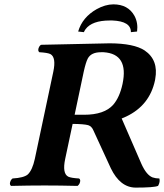

<svg xmlns="http://www.w3.org/2000/svg" viewBox="-20 -853 756 883"><path d="M543.5 -466.8Q572.8 -605.5 456.5 -612.8Q450.2 -613.3 444.3 -612.8Q399.4 -612.8 383.8 -584Q374.5 -565.9 365.2 -523.9L323.2 -325.2H366.2Q460.4 -325.2 501 -371.6Q530.3 -405.8 543.5 -466.8ZM484.9 -653.8Q595.7 -653.3 645 -621.1Q710 -577.1 693.8 -489.3Q693.4 -485.8 692.9 -483.9Q668.5 -368.2 560.1 -316.9Q549.3 -312 539.6 -308.1L630.9 -98.1Q653.8 -47.9 681.6 -37.1Q695.8 -32.2 712.9 -32.2Q717.3 -17.6 708 0Q707 1.5 706.5 2Q688 9.8 603 9.8Q532.2 8.8 489.7 -79.1L409.7 -252.9Q401.9 -272 385.7 -277.3Q366.2 -282.7 314 -283.2L279.8 -122.1Q265.6 -55.2 293.9 -40.5Q307.6 -34.2 343.8 -32.2Q353.5 -25.4 345.2 -7.8Q341.3 -1 336.4 2Q256.8 0 185.1 0Q111.3 0 30.8 2Q21 -4.9 29.3 -22.5Q33.2 -29.3 37.6 -32.2Q89.8 -35.2 107.9 -50.8Q128.9 -70.8 140.1 -122.1L225.1 -522.9Q239.3 -589.8 211.4 -604.5Q197.8 -610.8 161.1 -612.8Q151.4 -619.6 159.7 -637.2Q163.6 -644 168.5 -647Q188.5 -647 326.7 -650.4Q464.4 -653.8 484.9 -653.8ZM339.4 -708Q358.9 -773.9 424.8 -811Q463.4 -832.5 501 -833Q569.3 -833 598.6 -779.8Q615.7 -747.6 610.4 -708L582 -705.1Q582.5 -755.4 496.6 -758.8Q490.7 -758.8 485.4 -758.8Q403.3 -758.8 373.5 -718.8Q368.7 -711.9 365.7 -705.1Z"/></svg>

Font: Linux Libertine Slanted O
Style: Bold Slanted
Weight: 700
Designer: Philipp H. Poll
Foundry: Philipp H. Poll
Version: Version 5.0.0